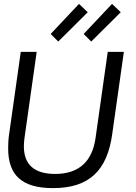

<svg xmlns="http://www.w3.org/2000/svg" viewBox="-20 -959 701 989"><path d="M387 -939 241 -784 280 -745 432 -896ZM557 -939 411 -784 450 -745 602 -896ZM253 10C440 10 532 -81 558 -268L618 -692H535L472 -247C455 -128 387 -63 264 -63C156 -63 103 -112 103 -205C103 -218 104 -232 106 -247L169 -692H87L27 -268C23 -242 22 -217 22 -195C22 -57 92 10 253 10Z"/></svg>

Font: Cantarell
Style: Oblique
Weight: 400
Italic angle: -8°
Designer: Dave Crossland
Version: Version 0.024